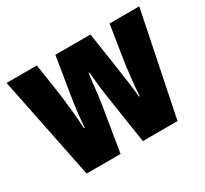

<svg xmlns="http://www.w3.org/2000/svg" viewBox="-117 -724 958 896"><g transform="rotate(-30 362.0 -276.5)"><path d="M606 0 719 -553H559L532 -382Q525 -337 519.5 -286.5Q514 -236 511 -189H507Q505 -219 498.5 -266Q492 -313 484 -367L456 -553H267L237 -370Q228 -317 223 -272.5Q218 -228 215 -189H211Q209 -237 203.5 -288Q198 -339 193 -381L167 -553H4L116 0H299L339 -244Q344 -274 348.5 -317.5Q353 -361 359 -402H363Q366 -366 371 -322.5Q376 -279 382 -243L419 0Z"/></g></svg>

Font: Noto Sans Display Condensed Black
Style: Regular
Weight: 900
Width: 3
Designer: Monotype Design team
Foundry: Monotype Imaging Inc.
Version: 1.000